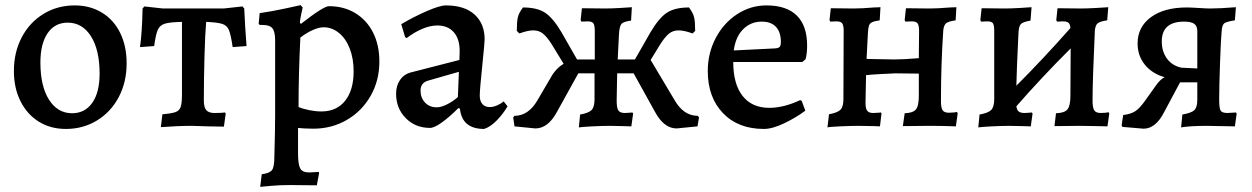

<svg xmlns="http://www.w3.org/2000/svg" viewBox="-20 -489 4864 746"><path d="M34 -213Q34 -286 64.5 -344Q95 -402 149 -435Q203 -468 270 -468Q330 -468 376 -440Q422 -412 447 -361Q472 -310 472 -243Q472 -170 441.5 -112Q411 -54 357 -21Q303 12 236 12Q176 12 130.5 -16.5Q85 -45 59.5 -96Q34 -147 34 -213ZM367 -203Q367 -295 333.5 -348Q300 -401 243 -401Q193 -401 165 -360Q137 -319 137 -246Q137 -154 170.5 -101.5Q204 -49 260 -49Q310 -49 338.5 -89.5Q367 -130 367 -203Z M611 -45Q647 -48 662 -53.5Q677 -59 682 -73.5Q687 -88 687 -121V-404Q640 -403 620.5 -397Q601 -391 593 -373Q585 -355 579 -310L524 -306Q532 -362 534 -456L541 -464L613 -456H849L922 -464L929 -456Q932 -383 938 -310L884 -306Q877 -354 869.5 -372Q862 -390 844 -396Q826 -402 781 -404Q777 -359 774.5 -270.5Q772 -182 772 -98Q772 -72 781.5 -61Q791 -50 813 -50Q842 -50 854 -52L857 -48L850 3L790 2L726 0Q670 0 605 5Z M997 188Q1028 184 1037 171.5Q1046 159 1046 120Q1049 15 1049 -41V-332Q1049 -366 1038.5 -379Q1028 -392 1001 -392H989L985 -397L989 -438Q1038 -445 1086 -455.5Q1134 -466 1148 -469L1156 -460Q1155 -455 1151 -437Q1147 -419 1145 -402L1149 -396Q1237 -465 1258 -465Q1316 -465 1360.5 -438Q1405 -411 1429.5 -362.5Q1454 -314 1454 -250Q1454 -176 1420 -116.5Q1386 -57 1327.5 -23Q1269 11 1197 11Q1179 11 1161.5 10Q1144 9 1138 8V106Q1138 150 1146.5 165.5Q1155 181 1181 181Q1191 181 1201 180Q1211 179 1218 179L1220 183L1211 231L1104 230Q1068 230 1034.5 233Q1001 236 991 237ZM1354 -212Q1354 -261 1339 -300Q1324 -339 1297 -361Q1270 -383 1237 -383Q1219 -383 1194.5 -372Q1170 -361 1147 -343Q1140 -201 1140 -73Q1157 -66 1181.5 -61Q1206 -56 1229 -56Q1288 -56 1321 -97.5Q1354 -139 1354 -212Z M1767 -67 1761 -69Q1726 -34 1696.5 -13Q1667 8 1651 8Q1594 8 1556.5 -30Q1519 -68 1519 -125Q1519 -156 1534 -178Q1549 -200 1574 -207L1765 -256L1766 -291Q1766 -338 1743 -364Q1720 -390 1679 -390Q1652 -390 1621 -377Q1590 -364 1560 -341L1554 -345L1539 -395Q1586 -423 1637.5 -445.5Q1689 -468 1712 -468Q1785 -468 1824 -432.5Q1863 -397 1863 -336Q1863 -324 1855 -246Q1844 -140 1844 -117Q1844 -97 1854 -85Q1864 -73 1883 -73Q1897 -73 1912.5 -80Q1928 -87 1937 -95L1952 -76Q1936 -48 1911 -22Q1886 4 1861 12Q1775 12 1767 -67ZM1759 -112 1763 -210 1641 -175Q1614 -166 1614 -137Q1614 -109 1631.5 -90.5Q1649 -72 1677 -72Q1694 -72 1717 -83.5Q1740 -95 1759 -112Z M2696 -33 2690 2 2609 10Q2559 10 2524 -56L2442 -204H2378Q2376 -126 2376 -98Q2376 -70 2382.5 -60Q2389 -50 2408 -50Q2418 -50 2426 -51Q2434 -52 2437 -52L2440 -48L2433 2Q2424 2 2399 1Q2374 0 2350 0Q2319 0 2280.5 2Q2242 4 2229 6L2234 -44Q2268 -50 2279 -62Q2290 -74 2290 -104V-204H2227L2145 -56Q2110 10 2060 10L1979 2L1974 -33L1979 -39Q2033 -39 2068 -99L2119 -186Q2139 -223 2170 -241L2123 -318Q2105 -346 2089.5 -358.5Q2074 -371 2052 -371Q2031 -371 1998 -359L1988 -369Q1988 -404 1992 -421.5Q1996 -439 2012 -460Q2067 -460 2098 -439.5Q2129 -419 2162 -363L2222 -258H2291V-368Q2291 -391 2285.5 -398.5Q2280 -406 2263 -406L2239 -405L2236 -411L2241 -457L2332 -456Q2354 -456 2389 -458Q2424 -460 2435 -461L2432 -409Q2402 -405 2394.5 -396Q2387 -387 2385 -357Q2384 -329 2380 -258H2447L2507 -363Q2540 -419 2571 -439.5Q2602 -460 2657 -460Q2673 -439 2677 -421.5Q2681 -404 2681 -369L2671 -359Q2638 -371 2617 -371Q2595 -371 2579.5 -358.5Q2564 -346 2546 -318L2508 -256L2601 -100Q2636 -39 2691 -39Z M2730 -213Q2730 -282 2760.5 -340.5Q2791 -399 2843.5 -433.5Q2896 -468 2958 -468Q3036 -468 3076 -428.5Q3116 -389 3116 -312Q3116 -281 3110 -259L3097 -248H2829Q2829 -162 2865.5 -116Q2902 -70 2969 -70Q3025 -70 3089 -100L3095 -97L3109 -59Q3073 -32 3027 -10Q2981 12 2948 12Q2848 12 2789 -49.5Q2730 -111 2730 -213ZM2992 -301Q3005 -302 3009.5 -307Q3014 -312 3014 -326Q3014 -364 2995 -384.5Q2976 -405 2940 -405Q2897 -405 2867.5 -375.5Q2838 -346 2831 -293Z M3201 -45Q3234 -51 3245.5 -62.5Q3257 -74 3257 -104L3258 -369Q3258 -391 3252 -398.5Q3246 -406 3230 -406L3206 -405L3203 -411L3208 -457L3297 -456Q3329 -456 3375 -460L3401 -461L3398 -410Q3377 -407 3368 -402.5Q3359 -398 3356 -388.5Q3353 -379 3352 -357L3347 -260L3453 -258Q3492 -258 3550 -263L3551 -369Q3551 -391 3545 -398.5Q3539 -406 3523 -406L3498 -405L3495 -411L3500 -457L3591 -456Q3623 -456 3671 -460L3696 -461L3693 -410Q3665 -406 3656 -398.5Q3647 -391 3645 -371Q3636 -239 3636 -96Q3636 -70 3642.5 -60.5Q3649 -51 3667 -51Q3678 -51 3686.5 -52Q3695 -53 3698 -54L3701 -49L3694 2Q3689 2 3662.5 1Q3636 0 3588 0L3488 1L3495 -49Q3527 -50 3538.5 -63.5Q3550 -77 3550 -117V-203L3458 -204Q3432 -203 3397 -201Q3362 -199 3345 -197L3343 -97Q3342 -70 3348.5 -60Q3355 -50 3372 -50Q3384 -50 3393 -51Q3402 -52 3403 -52L3405 -48L3399 2Q3387 2 3376 1L3315 0Q3284 0 3242.5 2Q3201 4 3195 6Z M4290 -48 4283 2Q4273 2 4242.5 1Q4212 0 4176 0L4077 1L4083 -49Q4116 -50 4127.5 -64Q4139 -78 4139 -117L4140 -301Q4024 -185 3929 -76Q3931 -61 3938.5 -55.5Q3946 -50 3961 -50Q3971 -50 3978.5 -51Q3986 -52 3989 -52L3992 -48L3985 2Q3976 2 3951 1Q3926 0 3902 0Q3871 0 3832.5 2Q3794 4 3781 6L3786 -44Q3820 -50 3831.5 -62Q3843 -74 3843 -104V-368Q3843 -391 3838 -398.5Q3833 -406 3816 -406L3792 -405L3789 -411L3794 -457L3884 -456Q3906 -456 3941.5 -458Q3977 -460 3988 -461L3984 -409Q3955 -404 3946.5 -395.5Q3938 -387 3937 -357Q3930 -212 3929 -156Q4033 -260 4139 -380Q4138 -395 4131.5 -400.5Q4125 -406 4110 -406L4087 -405L4084 -411L4089 -457L4180 -456Q4203 -456 4239 -458Q4275 -460 4286 -461L4282 -410Q4254 -406 4245 -398.5Q4236 -391 4234 -371Q4225 -178 4225 -98Q4225 -71 4231.5 -60.5Q4238 -50 4257 -50Q4268 -50 4276 -51Q4284 -52 4287 -53Z M4785 -48 4778 2 4668 0Q4605 0 4569 6L4574 -44Q4609 -50 4620.5 -61Q4632 -72 4632 -101V-169H4565L4504 -55Q4471 11 4423 11L4341 4L4338 -2L4344 -42Q4375 -46 4392 -57.5Q4409 -69 4430 -99L4470 -155Q4487 -180 4505 -189Q4456 -203 4428 -238Q4400 -273 4400 -320Q4400 -384 4451.5 -422Q4503 -460 4591 -460Q4606 -460 4638 -458Q4668 -456 4683 -456Q4719 -456 4782 -461L4778 -410Q4746 -405 4737.5 -399Q4729 -393 4727 -372Q4724 -346 4720.5 -249.5Q4717 -153 4717 -103Q4717 -69 4722.5 -59.5Q4728 -50 4749 -50Q4754 -50 4782 -52ZM4632 -223V-368Q4632 -388 4620 -396.5Q4608 -405 4581 -405Q4494 -405 4494 -328Q4494 -289 4514 -261.5Q4534 -234 4570 -226Z"/></svg>

Font: Alegreya Medium
Style: Regular
Weight: 500
Designer: Juan Pablo del Peral
Foundry: Huerta Tipografica
Version: Version 2.007; ttfautohint (v1.6)